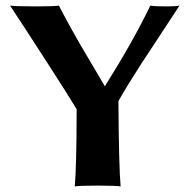

<svg xmlns="http://www.w3.org/2000/svg" viewBox="-20 -668 693 691"><path d="M406.2 -304.2Q407.7 -69.8 414.1 2.9Q397.9 0 331.1 0Q265.1 0 249 2.9Q255.4 -61 255.9 -274.9Q230.5 -317.9 144.5 -450.9Q58.6 -584 16.1 -647.9Q33.2 -645 113.8 -645Q174.8 -645 191.9 -647.9Q210 -612.8 232.4 -572Q254.9 -531.2 269.8 -505.9Q284.7 -480.5 315.2 -429Q345.7 -377.4 357.4 -357.4Q459.5 -520 521 -647.9Q533.2 -645 579.1 -645Q613.3 -645 626 -647.9Q599.1 -606.4 553 -536.6Q506.8 -466.8 487.8 -437.5Q468.8 -408.2 445.1 -369.9Q421.4 -331.5 406.2 -304.2Z"/></svg>

Font: Linux Biolinum O
Style: Bold
Weight: 700
Designer: Philipp H. Poll
Foundry: Philipp H. Poll
Version: Version 1.3.2